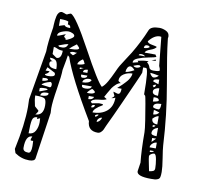

<svg xmlns="http://www.w3.org/2000/svg" viewBox="-76 -756 942 854"><g transform="rotate(10 394.5 -328.5)"><path d="M43 -9Q42 -10 40 -18L37 -27Q62 -143 62 -221Q62 -226 61.5 -238Q61 -250 61 -255L99 -478Q99 -516 111 -588Q111 -590 111.5 -600.5Q112 -611 113 -620.5Q114 -630 116.5 -640.5Q119 -651 124.5 -657Q130 -663 138 -663L148 -660Q157 -656 161 -656L169 -660Q177 -663 178 -663Q201 -656 275 -519.5Q349 -383 370 -366Q382 -375 393.5 -395Q405 -415 416 -439.5Q427 -464 432 -472Q434 -476 454 -506.5Q474 -537 475 -539Q508 -594 531 -650Q539 -669 577 -669Q592 -669 607.5 -661.5Q623 -654 623 -637Q623 -636 622.5 -633.5Q622 -631 622 -629Q622 -628 622.5 -625Q623 -622 623 -620Q629 -563 653 -428Q677 -293 684 -157Q685 -140 691.5 -100Q698 -60 698 -39Q698 -24 696 -16Q694 -8 686.5 -5Q679 -2 674.5 -1.5Q670 -1 656 -1Q592 -1 592 -24L598 -64Q592 -120 592 -200Q592 -213 586 -252.5Q580 -292 574 -325.5Q568 -359 567 -360L561 -366Q561 -483 549 -483H536V-459Q536 -457 515.5 -411Q495 -365 468 -305Q441 -245 425 -212Q423 -209 418.5 -198Q414 -187 411 -180.5Q408 -174 401.5 -168Q395 -162 387 -162Q342 -162 340 -206Q233 -385 204 -472Q203 -472 197 -478Q195 -462 185 -410Q185 -384 175 -323Q165 -262 165 -233Q165 -219 166 -212L135 -2Q133 12 108 12Q73 12 43 -9ZM74 -39Q74 -21 99 -21Q112 -21 112 -53Q112 -58 111.5 -66Q111 -74 111 -76H100L99 -82Q103 -94 104 -95Q74 -95 74 -39ZM630 -98Q630 -91 636 -62.5Q642 -34 642 -33Q657 -35 662 -38.5Q667 -42 667 -51Q667 -68 663 -91Q659 -114 651 -114Q645 -114 637.5 -109Q630 -104 630 -98ZM85 -106Q106 -106 115.5 -123.5Q125 -141 125 -163Q125 -165 124.5 -172.5Q124 -180 124 -181L111 -175V-183Q93 -183 89 -166Q85 -149 85 -106ZM630 -125V-118Q645 -118 648 -125ZM654 -164Q644 -164 635 -156Q626 -148 626 -138H654ZM630 -181V-163L648 -181ZM111 -212Q111 -209 106 -201.5Q101 -194 99 -194Q136 -194 136 -240Q136 -266 127 -271.5Q118 -277 85 -277Q85 -258 92 -230Q92 -229 101 -221.5Q110 -214 111 -212ZM623 -203Q623 -192 648 -192V-230Q623 -222 623 -203ZM391 -231Q374 -224 374 -209Q377 -209 380 -210.5Q383 -212 385.5 -214.5Q388 -217 389.5 -219Q391 -221 393 -225Q395 -229 395 -230ZM376 -242Q372 -242 367 -239.5Q362 -237 362 -235L363 -234Q364 -232 364 -230Q367 -230 372 -234.5Q377 -239 377 -240ZM623 -238V-230Q632 -230 635 -238ZM388 -286Q349 -264 349 -247Q389 -247 413.5 -268Q438 -289 438 -329Q428 -324 419 -324Q421 -324 426.5 -328.5Q432 -333 432 -336Q432 -338 428.5 -344Q425 -350 425 -354Q443 -348 446 -348Q458 -348 458 -373H438Q439 -374 447 -381Q455 -388 459 -392Q463 -396 471 -404.5Q479 -413 483 -419Q487 -425 490.5 -433Q494 -441 494 -448Q473 -448 455.5 -437Q438 -426 438 -407Q438 -403 450 -397Q439 -395 428.5 -385Q418 -375 413 -367.5Q408 -360 398.5 -343Q389 -326 388 -324L401 -316Q394 -310 365.5 -307.5Q337 -305 333 -292L340 -286Q341 -287 347.5 -288Q354 -289 361.5 -290.5Q369 -292 370 -292Q372 -292 379 -291.5Q386 -291 388 -291ZM616 -266Q616 -244 642 -244V-281Q631 -281 616 -266ZM354 -281Q339 -281 339 -270L340 -268Q354 -268 354 -281ZM135 -298Q107 -298 107 -281Q142 -281 142 -295Q142 -298 135 -298ZM616 -305V-285Q633 -285 642 -298Q641 -298 631 -301.5Q621 -305 616 -305ZM124 -316Q99 -316 99 -311V-298Q102 -298 117 -304Q132 -310 135 -311Q133 -316 124 -316ZM320 -316V-302Q340 -302 344 -316ZM611 -316Q619 -311 635 -311Q644 -311 644 -337Q610 -337 610 -320V-318ZM104 -329 142 -324Q149 -324 149 -336Q149 -345 142 -348Q110 -340 104 -329ZM330 -349Q327 -349 319.5 -341.5Q312 -334 309 -329Q310 -329 315 -328H320Q338 -328 344 -336Q344 -341 333 -348ZM605 -360V-341Q630 -345 630 -350Q630 -361 611 -361ZM104 -360V-347Q117 -347 129 -354Q128 -361 118 -361Q117 -361 112 -360.5Q107 -360 104 -360ZM283 -360 282 -358V-356Q282 -346 299 -346Q323 -346 326 -360ZM111 -378Q112 -372 125 -372Q155 -372 155 -384Q155 -385 153 -391L117 -410L111 -394H129Q126 -384 111 -378ZM309 -391Q298 -391 289.5 -385.5Q281 -380 281 -371Q311 -371 320 -386Q318 -391 309 -391ZM597 -386Q597 -370 623 -370V-404Q614 -404 605.5 -399Q597 -394 597 -386ZM270 -404Q270 -391 277 -391Q298 -391 298 -404ZM592 -410 598 -404Q606 -408 606 -417Q598 -417 592 -410ZM122 -429Q122 -408 157 -408Q157 -433 150 -443.5Q143 -454 121 -454Q121 -444 135 -440Q122 -440 122 -429ZM296 -430Q276 -430 276 -416H296ZM591 -431Q591 -429 592 -429L616 -421V-442Q591 -442 591 -431ZM259 -434V-427Q262 -427 268 -430.5Q274 -434 277 -434ZM266 -472Q245 -458 245 -446Q264 -446 277 -453Q273 -465 266 -472ZM572 -465Q572 -460 578 -453.5Q584 -447 588 -447Q601 -447 611 -459Q581 -465 572 -465ZM481 -478Q472 -478 467 -469Q462 -460 462 -450Q474 -450 500 -464Q491 -476 481 -478ZM129 -472Q131 -471 139.5 -464.5Q148 -458 150 -458Q171 -458 171 -494Q156 -494 146 -499Q136 -504 129 -504ZM492 -483Q496 -477 507 -477Q515 -477 524 -483Q524 -485 521.5 -487.5Q519 -490 518 -490Q510 -490 492 -483ZM549 -508Q555 -504 558.5 -498.5Q562 -493 563 -488.5Q564 -484 568.5 -480.5Q573 -477 582 -477Q611 -477 611 -483Q611 -490 605 -502L592 -631L586 -632Q560 -632 536 -601Q539 -592 557.5 -589Q576 -586 580 -583Q574 -573 553.5 -566Q533 -559 531 -549H580L586 -539Q580 -536 553 -531Q526 -526 506 -518Q486 -510 486 -499Q486 -498 486 -498L487 -496L511 -502L507 -508Q531 -514 549 -514H555ZM204 -490 219 -482Q221 -482 235 -496Q234 -496 228 -496L222 -497Q205 -497 204 -490ZM148 -514Q149 -508 158 -508Q167 -508 169.5 -508Q172 -508 177 -510Q182 -512 185 -516Q188 -520 191 -527Q180 -527 148 -514ZM228 -533Q206 -517 197 -508H206Q241 -508 241 -518Q241 -520 228 -533ZM586 -527V-521H567ZM518 -540Q508 -540 507 -533H536Q529 -540 518 -540ZM166 -557Q166 -556 170.5 -552.5Q175 -549 175 -547Q175 -545 174 -544Q181 -544 195.5 -552.5Q210 -561 210 -567Q210 -574 200 -578.5Q190 -583 182 -583Q168 -583 151 -576Q134 -569 134 -556Q141 -556 154.5 -562Q168 -568 173 -569Q172 -569 169 -564Q166 -559 166 -557ZM536 -583Q524 -583 524 -569Q541 -569 549 -577Q547 -583 536 -583ZM135 -631V-600Q137 -600 146 -603.5Q155 -607 161 -607Q162 -599 186 -599Q186 -613 173 -613V-626Q165 -631 135 -631Z"/></g></svg>

Font: CabinSketch
Style: Regular
Weight: 400
Designer: Pablo Impallari
Foundry: Pablo Impallari. www.impallari.com Igino Marini. www.ikern.com
Version: Version 1.002